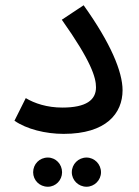

<svg xmlns="http://www.w3.org/2000/svg" viewBox="-20 -503 529 730"><path d="M35 -44C81 -12 153 6 222 6C384 6 446 -72 446 -160C446 -230 401 -339 298 -483L215 -428C327 -270 345 -208 345 -171C345 -123 308 -94 217 -94C159 -94 111 -110 78 -130ZM309 207C339 207 364 182 364 152C364 121 339 96 309 96C278 96 253 121 253 152C253 182 278 207 309 207ZM162 207C192 207 216 182 216 152C216 121 192 96 162 96C130 96 106 121 106 152C106 182 130 207 162 207Z"/></svg>

Font: Noto Sans Arabic UI Md
Style: Regular
Weight: 500
Designer: Monotype Design Team, Nadine Chahine and Nizar Qandah
Foundry: Monotype Imaging Inc.
Version: Version 2.010